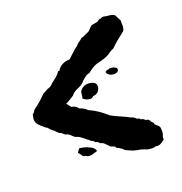

<svg xmlns="http://www.w3.org/2000/svg" viewBox="-84 -572 526 555"><g transform="rotate(-20 178.5 -295.0)"><path d="M87 -153 95 -164Q113 -162 124 -156Q139 -150 141 -139Q134 -137 128 -135Q122 -133 117 -133Q110 -133 106 -137Q97 -137 95 -143Q91 -149 87 -153ZM114 -394H118Q129 -414 157 -415L173 -430Q180 -437 190 -444Q195 -450 201 -454Q205 -456 211 -462Q216 -462 218 -464L236 -472L245 -481Q248 -486 255 -487Q262 -488 267 -489Q272 -490 274 -493Q276 -495 279 -495H282Q285 -498 290 -498Q291 -498 292 -497.5Q293 -497 295 -497Q305 -495 311 -495Q322 -492 324 -490Q329 -480 331 -476Q333 -472 334 -471Q335 -451 333 -444.5Q331 -438 327 -436L302 -416Q298 -412 294 -408.5Q290 -405 286 -401Q276 -397 274 -395Q264 -387 251.5 -383Q239 -379 226 -376Q214 -372 198 -359Q189 -357 184 -353Q179 -349 173 -344Q167 -335 153 -329Q137 -323 130 -313Q122 -308 115.5 -304Q109 -300 104 -298Q108 -293 110.5 -289.5Q113 -286 115 -284Q127 -283 135 -272Q149 -268 157 -259Q173 -252 186 -243Q199 -234 211 -223Q218 -219 224.5 -216Q231 -213 238 -210Q245 -207 251.5 -204Q258 -201 265 -197Q270 -196 274.5 -193Q279 -190 281 -187Q288 -187 292 -181Q295 -182 298.5 -179.5Q302 -177 304 -175Q315 -174 316 -166Q319 -163 321.5 -160.5Q324 -158 323 -155Q329 -150 333 -146Q337 -142 337 -136Q338 -126 336 -119Q333 -113 333 -104Q323 -96 318.5 -94.5Q314 -93 311 -93Q307 -93 305 -94Q301 -92 297.5 -92Q294 -92 291 -92Q284 -92 279 -93.5Q274 -95 270 -97Q265 -99 259.5 -100Q254 -101 249 -102Q239 -104 231 -108Q224 -111 219.5 -113Q215 -115 213 -119L204 -125Q202 -126 200 -127Q198 -128 196 -129Q195 -134 190 -135L182 -138L171 -149Q165 -156 157 -157Q153 -163 148 -164Q143 -165 141 -170Q136 -171 134 -173Q132 -175 130 -177Q126 -179 123 -182Q115 -189 109 -193Q103 -197 95 -199Q91 -202 85 -208Q79 -214 71 -215Q62 -222 62 -223Q55 -225 53 -228L45 -236Q35 -243 32 -248Q29 -252 24 -254Q18 -259 12.5 -264Q7 -269 3 -275Q-1 -283 0 -289.5Q1 -296 3 -303Q8 -305 9 -309Q10 -311 14 -315Q27 -324 35.5 -332Q44 -340 52 -348Q54 -349 60 -352Q66 -355 67 -356Q79 -359 85 -367Q93 -373 101 -379.5Q109 -386 114 -394ZM157 -317Q166 -331 184 -331Q191 -331 198 -328Q205 -325 206.5 -319Q208 -313 206 -308Q201 -293 185 -292Q180 -287 174 -287Q172 -287 171 -287.5Q170 -288 168 -288Q163 -289 159 -291.5Q155 -294 153 -296Q155 -302 155 -306Q155 -309 157 -317ZM242 -345Q243 -347 249 -349Q254 -349 256 -351H259Q267 -351 274 -347Q281 -343 276 -335Q272 -331 263 -331Q255 -331 249 -335Q243 -339 242 -345Z"/></g></svg>

Font: Black And White Picture
Style: Regular
Weight: 400
Designer: AsiaSoft Inc.
Foundry: AsiaSoft Inc.
Version: Version 1.64